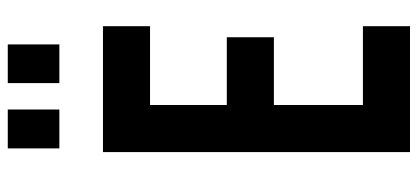

<svg xmlns="http://www.w3.org/2000/svg" viewBox="-296 -726 1022 469"><g transform="rotate(-90 214.5 -491.0)"><path d="M385.5 -750V-635H193V-447.5H358.5V-332.5H193V-115H385.5V0H78V-750ZM87 -856.5V-982.5H182V-856.5ZM246.5 -856.5V-982.5H341V-856.5Z"/></g></svg>

Font: Mohave Light SemiBold
Style: Regular
Weight: 600
Version: Version 2.003